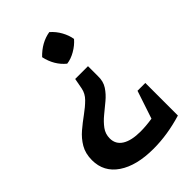

<svg xmlns="http://www.w3.org/2000/svg" viewBox="-203 -567 817 817"><g transform="rotate(-45 205.0 -158.5)"><path d="M216 -342Q173 -377 160 -437Q203 -482 257 -491Q279 -472 293 -446.5Q307 -421 311 -396Q293 -375 267 -360Q241 -345 216 -342ZM220 174Q118 174 59 134Q0 94 0 23Q0 -17 17 -46Q34 -75 60 -97Q86 -119 113 -138.5Q140 -158 160 -178Q180 -198 185 -224L194 -272H271V-212Q272 -180 256.5 -156.5Q241 -133 218 -114Q195 -95 172.5 -76.5Q150 -58 134.5 -37Q119 -16 119 11Q119 46 148.5 64.5Q178 83 233 83Q265 83 304 77L346 -49H393V147Q304 174 220 174Z"/></g></svg>

Font: Piazzolla SemiBold
Style: Regular
Weight: 600
Designer: Juan Pablo del Peral
Foundry: Huerta Tipografica
Version: Version 1.330